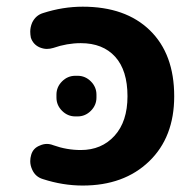

<svg xmlns="http://www.w3.org/2000/svg" viewBox="-20 -577 579 586"><path d="M75.2 -104.5Q81.1 -125 101.6 -132.8Q112.3 -137.7 123 -137.7Q132.8 -137.7 142.6 -133.8Q183.6 -119.1 226.6 -119.1Q290 -119.1 329.6 -162.6Q369.1 -206.1 369.1 -283.2Q369.1 -362.3 331.5 -403.8Q293.9 -445.3 226.6 -445.3Q184.6 -445.3 142.6 -430.7Q132.8 -427.7 123 -427.7Q112.3 -427.7 100.6 -432.6Q81.1 -441.4 74.2 -461.9Q72.3 -471.7 72.3 -480.5Q72.3 -494.1 78.1 -507.8Q88.9 -530.3 111.3 -537.1Q171.9 -556.6 232.4 -556.6Q363.3 -556.6 437.5 -484.4Q511.7 -412.1 511.7 -283.2Q511.7 -158.2 435.1 -84.5Q358.4 -10.7 232.4 -10.7Q171.9 -10.7 111.3 -30.3Q87.9 -37.1 78.1 -59.6Q72.3 -72.3 72.3 -85Q72.3 -94.7 75.2 -104.5ZM210 -221.7Q186.5 -221.7 169.4 -238.8Q152.3 -255.9 152.3 -279.3V-288.1Q152.3 -311.5 169.4 -328.6Q186.5 -345.7 210 -345.7H216.8Q240.2 -345.7 257.3 -328.6Q274.4 -311.5 274.4 -288.1V-279.3Q274.4 -255.9 257.3 -238.8Q240.2 -221.7 216.8 -221.7Z"/></svg>

Font: Gen Jyuu Gothic P Bold
Style: Bold
Weight: 700
Designer: [Source Han Sans]
Ryoko NISHIZUKA  (kana & ideographs); Paul D. Hunt (Latin, Greek & Cyrillic); Wenlong ZHANG  (bopomofo
Version: Version 1.002.20150607